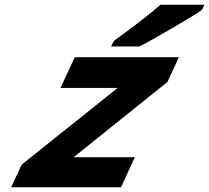

<svg xmlns="http://www.w3.org/2000/svg" viewBox="-20 -786 878 806"><path d="M546 -126H289L683 -442L731 -546H294L234 -417H474L71 -95L27 0H488ZM828 -745 838 -766H655L650 -763C614 -731 550 -681 460 -616L458 -614L446 -591H563L567 -592C620 -618 781 -712 826 -743Z"/></svg>

Font: Passageway
Style: BdSuIt
Weight: 700
Foundry: Ascender Corporation
Version: Version 1.11